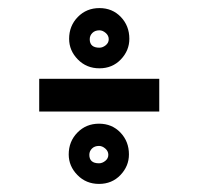

<svg xmlns="http://www.w3.org/2000/svg" viewBox="-20 -582 490 475"><path d="M226 -413Q194 -413 172.5 -435Q151 -457 151 -486Q151 -518 172.5 -540Q194 -562 226 -562Q258 -562 279 -540Q300 -518 300 -486Q300 -457 279 -435Q258 -413 226 -413ZM226 -464Q234 -464 241.5 -470Q249 -476 249 -485Q249 -494 241.5 -500.5Q234 -507 226 -507Q215 -507 208.5 -500.5Q202 -494 202 -485Q202 -464 226 -464ZM77 -306V-387H374V-306ZM225 -127Q193 -127 171.5 -149Q150 -171 150 -200Q150 -232 171.5 -254Q193 -276 225 -276Q257 -276 278 -254Q299 -232 299 -200Q299 -171 278 -149Q257 -127 225 -127ZM225 -178Q233 -178 240.5 -184Q248 -190 248 -199Q248 -208 240.5 -214.5Q233 -221 225 -221Q214 -221 207.5 -214.5Q201 -208 201 -199Q201 -178 225 -178Z"/></svg>

Font: New Amsterdam
Style: Regular
Weight: 400
Designer: Vladimir Nikolic
Foundry: Vladimir Nikolic
Version: Version 1.000; ttfautohint (v1.8.4.7-5d5b)